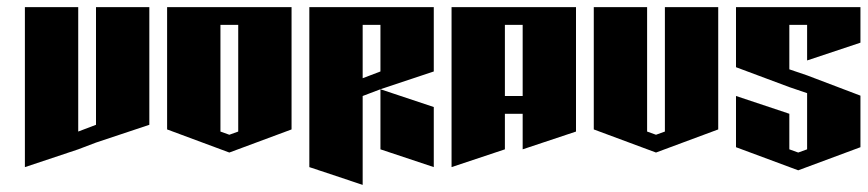

<svg xmlns="http://www.w3.org/2000/svg" viewBox="-20 -520 2440 540"><path d="M50 -500H200V-150L250 -169V-500H400V-169L250 -119L200 -100L50 -50Z M450 -500H800V-156L625 -91L450 -156ZM600 -450V-150L625 -141L650 -150V-450Z M850 -500H1200V-319L1050 -269L1000 -250V0L850 -50ZM1050 -269 1200 -219V-50L1050 -100ZM1000 -450V-300L1050 -319V-450Z M1250 -500H1600V-150L1450 -100V-200H1400V-100L1250 -50ZM1400 -450V-250H1450V-450Z M1650 -500H1800V-150L1825 -141L1850 -150V-500H2000V-156L1825 -91L1650 -156Z M2050 -500H2400V-400L2250 -350V-450H2200V-325L2250 -308L2400 -251V-106L2225 -41L2050 -106V-250L2200 -200V-100L2225 -91L2250 -100V-258L2200 -275L2050 -331Z"/></svg>

Font: SOV_Meka
Style: Book
Weight: 400
Version: Version 1.00